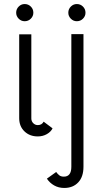

<svg xmlns="http://www.w3.org/2000/svg" viewBox="-20 -670 513 950"><path d="M167 -51Q187 -51 196 -68L240 -35Q232 -18 212 -6.5Q192 5 167 5Q127 5 101 -20Q75 -45 75 -85V-500H135V-84Q135 -70 144.5 -60.5Q154 -51 167 -51ZM60 -607Q60 -625 72.5 -637.5Q85 -650 102 -650Q120 -650 132.5 -637.5Q145 -625 145 -607Q145 -590 132.5 -577.5Q120 -565 102 -565Q85 -565 72.5 -577.5Q60 -590 60 -607ZM212 214 258 181Q265 191 273.5 197.5Q282 204 296 204Q333 204 333 155V-501H393V155Q393 205 367 232.5Q341 260 298 260Q270 260 248 247.5Q226 235 212 214ZM318 -607Q318 -625 330.5 -637.5Q343 -650 360 -650Q378 -650 390.5 -637.5Q403 -625 403 -607Q403 -590 390.5 -577.5Q378 -565 360 -565Q343 -565 330.5 -577.5Q318 -590 318 -607Z"/></svg>

Font: Bellota
Style: Regular
Weight: 400
Designer: Kemie Guaida
Foundry: Kemie Guaida
Version: Version 4.001